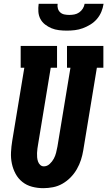

<svg xmlns="http://www.w3.org/2000/svg" viewBox="-20 -975 561 1003"><path d="M206 8Q176 8 147.5 0.5Q119 -7 97 -24.5Q75 -42 61.5 -67Q48 -92 42 -120.5Q36 -149 37.5 -179.5Q39 -210 44 -240L107 -621H88V-735H278V-621H245L179 -221Q177 -210 175.5 -198.5Q174 -187 173.5 -175.5Q173 -164 174 -153Q175 -142 178.5 -131.5Q182 -121 190 -113.5Q198 -106 209 -106Q226 -106 239.5 -118.5Q253 -131 261 -146Q269 -161 273 -177Q277 -193 280 -209L348 -621H330V-735H520V-621H486L415 -190Q411 -165 403 -140Q395 -115 381.5 -91.5Q368 -68 349 -48.5Q330 -29 306.5 -15.5Q283 -2 257 3Q231 8 206 8ZM329 -815Q308 -815 287.5 -817.5Q267 -820 249 -827.5Q231 -835 215.5 -847Q200 -859 191 -876Q182 -893 180.5 -913.5Q179 -934 182 -955H281Q279 -942 282.5 -930Q286 -918 295 -910Q304 -902 316.5 -899.5Q329 -897 342 -897Q355 -897 368.5 -899.5Q382 -902 393.5 -910Q405 -918 412.5 -930Q420 -942 422 -955H521Q518 -934 509.5 -913.5Q501 -893 486.5 -876Q472 -859 452.5 -847Q433 -835 412.5 -827.5Q392 -820 371 -817.5Q350 -815 329 -815Z"/></svg>

Font: Iosevka Curly Slab HvObl
Style: Regular
Weight: 900
Italic angle: -9°
Monospace: yes
Designer: Belleve Invis
Foundry: Belleve Invis
Version: Version 11.1.0; ttfautohint (v1.8.3)